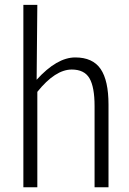

<svg xmlns="http://www.w3.org/2000/svg" viewBox="-20 -786 540 806"><path d="M78.1 0V-765.6H136.7L134.8 -563.5L133.8 -451.2Q218.8 -544.9 295.9 -544.9Q369.1 -544.9 402.3 -496.6Q435.5 -448.2 435.5 -346.7V0H377V-340.8Q377 -420.9 355.5 -457.5Q334 -494.1 281.2 -494.1Q211.9 -494.1 136.7 -400.4V0Z"/></svg>

Font: Gen Shin Gothic Monospace Light
Style: Regular
Weight: 300
Designer: [Source Han Sans]
Ryoko NISHIZUKA  (kana & ideographs); Paul D. Hunt (Latin, Greek & Cyrillic); Wenlong ZHANG  (bopomofo
Version: Version 1.002.20150607